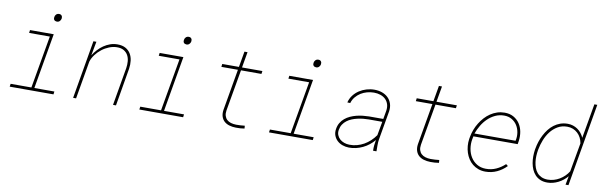

<svg xmlns="http://www.w3.org/2000/svg" viewBox="-49 -1226 5380 1712"><g transform="rotate(10 2641.0 -370.0)"><path d="M153.3 -528.3H368.2L281.2 -26.4H462.4L459 0H62.5L66.4 -26.4H254.4L337.4 -502H149.9ZM346.2 -679.2Q348.1 -694.8 358.4 -704.8Q368.7 -714.8 384.3 -714.8Q400.9 -714.8 408.4 -704.1Q416 -693.4 413.6 -678.2Q411.1 -663.6 400.6 -653.6Q390.1 -643.6 374.5 -644Q358.9 -645 351.3 -654.5Q343.8 -664.1 346.2 -679.2Z M730.5 -401.4Q748 -429.7 770.8 -454.3Q793.5 -479 820.6 -497.6Q847.7 -516.1 878.7 -527.1Q909.7 -538.1 944.3 -538.1Q987.8 -538.1 1017.3 -522Q1046.9 -505.9 1063.5 -478.5Q1080.1 -451.2 1084.5 -415.8Q1088.9 -380.4 1083 -341.8L1024.9 0H998L1057.1 -341.8Q1062.5 -374.5 1059.8 -405.5Q1057.1 -436.5 1043.9 -460.2Q1030.8 -483.9 1006.1 -498.3Q981.4 -512.7 943.4 -512.2Q908.7 -511.7 873.8 -497.8Q838.9 -483.9 808.6 -460.4Q778.3 -437 755.6 -406.5Q732.9 -376 722.7 -342.8L663.6 0H636.7L727.5 -528.3H754.4L730.5 -401.4Z M1327.1 -528.3H1542L1455.1 -26.4H1636.2L1632.8 0H1236.3L1240.2 -26.4H1428.2L1511.2 -502H1323.7ZM1520 -679.2Q1522 -694.8 1532.2 -704.8Q1542.5 -714.8 1558.1 -714.8Q1574.7 -714.8 1582.3 -704.1Q1589.8 -693.4 1587.4 -678.2Q1585 -663.6 1574.5 -653.6Q1564 -643.6 1548.3 -644Q1532.7 -645 1525.1 -654.5Q1517.6 -664.1 1520 -679.2Z M2097.7 -670.9 2072.8 -528.3H2257.3L2253.4 -501.5H2068.4L2002.9 -126.5Q1998.5 -98.1 2004.9 -77.6Q2011.2 -57.1 2025.6 -43.7Q2040 -30.3 2061.5 -23.7Q2083 -17.1 2109.4 -16.6Q2129.4 -16.1 2148.7 -17.6Q2168 -19 2187.5 -21L2189.5 4.4Q2169.9 7.8 2150.6 9Q2131.3 10.3 2111.8 9.8Q2079.1 9.3 2052 1.2Q2024.9 -6.8 2006.3 -23.4Q1987.8 -40 1979.2 -65.7Q1970.7 -91.3 1975.6 -126.5L2040.5 -501.5H1890.6L1894 -528.3H2044.9L2069.8 -670.9Z M2501 -528.3H2715.8L2628.9 -26.4H2810.1L2806.6 0H2410.2L2414.1 -26.4H2602.1L2685.1 -502H2497.6ZM2693.8 -679.2Q2695.8 -694.8 2706.1 -704.8Q2716.3 -714.8 2731.9 -714.8Q2748.5 -714.8 2756.1 -704.1Q2763.7 -693.4 2761.2 -678.2Q2758.8 -663.6 2748.3 -653.6Q2737.8 -643.6 2722.2 -644Q2706.5 -645 2699 -654.5Q2691.4 -664.1 2693.8 -679.2Z M3352.5 0Q3351.6 -25.4 3354 -49.6Q3356.4 -73.7 3361.3 -98.6Q3340.3 -73.2 3314.7 -53Q3289.1 -32.7 3260 -18.8Q3231 -4.9 3199.2 2.7Q3167.5 10.3 3134.3 9.8Q3103.5 9.3 3075.7 -0.7Q3047.9 -10.7 3028.1 -29.3Q3008.3 -47.9 2998.3 -74.2Q2988.3 -100.6 2993.7 -133.8Q2998.5 -165.5 3012.9 -189.7Q3027.3 -213.9 3048.6 -231.7Q3069.8 -249.5 3095.9 -261.5Q3122.1 -273.4 3150.4 -280.8Q3178.7 -288.1 3208 -291.3Q3237.3 -294.4 3264.6 -294.9H3393.1L3406.7 -372.1Q3411.6 -405.8 3403.1 -431.6Q3394.5 -457.5 3376 -475.3Q3357.4 -493.2 3330.3 -502.4Q3303.2 -511.7 3271.5 -511.7Q3239.7 -511.7 3209.2 -503.4Q3178.7 -495.1 3152.6 -478.8Q3126.5 -462.4 3106.9 -438.5Q3087.4 -414.6 3078.1 -383.3L3051.8 -384.3Q3061 -420.9 3082.8 -449.5Q3104.5 -478 3134.3 -497.6Q3164.1 -517.1 3199.2 -527.6Q3234.4 -538.1 3271 -538.1Q3308.1 -538.1 3340.1 -526.9Q3372.1 -515.6 3394.5 -493.9Q3417 -472.2 3427.5 -441.2Q3438 -410.2 3432.6 -371.1L3386.7 -106.4Q3382.8 -80.6 3383.1 -55.4Q3383.3 -30.3 3383.3 -4.4L3382.8 0ZM3133.8 -16.1Q3169.4 -15.1 3202.9 -24.2Q3236.3 -33.2 3265.9 -50Q3295.4 -66.9 3320.8 -90.6Q3346.2 -114.3 3366.2 -143.1L3388.7 -268.1H3266.1Q3242.7 -268.1 3216.8 -265.4Q3190.9 -262.7 3165 -256.8Q3139.2 -251 3115.2 -241.2Q3091.3 -231.4 3071.5 -216.3Q3051.8 -201.2 3038.1 -180.4Q3024.4 -159.7 3019.5 -131.8Q3014.6 -105 3022.9 -83.7Q3031.2 -62.5 3047.6 -47.6Q3064 -32.7 3086.7 -24.7Q3109.4 -16.6 3133.8 -16.1Z M3858.4 -670.9 3833.5 -528.3H4018.1L4014.2 -501.5H3829.1L3763.7 -126.5Q3759.3 -98.1 3765.6 -77.6Q3772 -57.1 3786.4 -43.7Q3800.8 -30.3 3822.3 -23.7Q3843.8 -17.1 3870.1 -16.6Q3890.1 -16.1 3909.4 -17.6Q3928.7 -19 3948.2 -21L3950.2 4.4Q3930.7 7.8 3911.4 9Q3892.1 10.3 3872.6 9.8Q3839.8 9.3 3812.7 1.2Q3785.6 -6.8 3767.1 -23.4Q3748.5 -40 3740 -65.7Q3731.4 -91.3 3736.3 -126.5L3801.3 -501.5H3651.4L3654.8 -528.3H3805.7L3830.6 -670.9Z M4370.1 9.8Q4335 9.8 4305.7 -1Q4276.4 -11.7 4253.4 -30.3Q4230.5 -48.8 4214.4 -74Q4198.2 -99.1 4188.7 -128.2Q4179.2 -157.2 4176.5 -189.2Q4173.8 -221.2 4178.7 -252.9L4182.6 -274.4Q4188.5 -306.6 4200.7 -338.6Q4212.9 -370.6 4231 -399.9Q4249 -429.2 4272.2 -454.6Q4295.4 -480 4323.2 -498.5Q4351.1 -517.1 4382.8 -527.6Q4414.6 -538.1 4450.2 -538.1Q4497.1 -538.1 4531.2 -518.8Q4565.4 -499.5 4586.7 -467.8Q4607.9 -436 4615.5 -395.5Q4623 -355 4617.2 -312.5L4612.3 -281.7H4211.4L4210 -274.4L4205.6 -252.9Q4198.2 -210.9 4205.1 -168.7Q4211.9 -126.5 4232.9 -92.8Q4253.9 -59.1 4288.3 -37.8Q4322.8 -16.6 4369.6 -16.1Q4419.9 -15.6 4462.9 -35.2Q4505.9 -54.7 4542 -88.4L4560.1 -74.2Q4522 -34.7 4473.9 -12.5Q4425.8 9.8 4370.1 9.8ZM4450.7 -511.7Q4406.7 -511.7 4369.6 -494.1Q4332.5 -476.6 4303 -448Q4273.4 -419.4 4251.7 -382.8Q4230 -346.2 4216.3 -308.1H4588.4L4589.8 -314.5Q4597.2 -350.1 4591.1 -385.5Q4585 -420.9 4567.1 -448.7Q4549.3 -476.6 4519.8 -494.1Q4490.2 -511.7 4450.7 -511.7Z M4774.4 -269.5Q4779.8 -301.3 4790.3 -333.5Q4800.8 -365.7 4816.2 -395.5Q4831.5 -425.3 4851.8 -451.4Q4872.1 -477.5 4897.7 -496.8Q4923.3 -516.1 4954.1 -527.1Q4984.9 -538.1 5021.5 -538.1Q5046.4 -538.1 5069.1 -530.8Q5091.8 -523.4 5110.8 -510.3Q5129.9 -497.1 5144.8 -478.5Q5159.7 -460 5169.4 -437.5L5224.1 -750H5250.5L5121.6 0H5095.2L5110.4 -79.1Q5093.8 -59.6 5073.5 -43.2Q5053.2 -26.9 5030 -15.1Q5006.8 -3.4 4981.9 3.2Q4957 9.8 4930.7 9.8Q4894 9.8 4866.9 -2Q4839.8 -13.7 4820.8 -33.9Q4801.8 -54.2 4790 -80.8Q4778.3 -107.4 4772.9 -137.5Q4767.6 -167.5 4767.8 -198.7Q4768.1 -230 4772.5 -259.3ZM4799.8 -259.3Q4795.4 -233.9 4794.2 -206.1Q4793 -178.2 4796.6 -151.4Q4800.3 -124.5 4809.1 -100.3Q4817.9 -76.2 4833.7 -57.6Q4849.6 -39.1 4873.3 -28.1Q4897 -17.1 4929.7 -16.6Q4958 -16.6 4985.1 -24.4Q5012.2 -32.2 5036.4 -46.6Q5060.5 -61 5080.8 -80.8Q5101.1 -100.6 5115.7 -124.5L5162.1 -385.7Q5157.7 -412.6 5145.8 -435.8Q5133.8 -459 5115.5 -475.8Q5097.2 -492.7 5073.5 -502.2Q5049.8 -511.7 5021.5 -511.7Q4972.7 -511.7 4935.3 -489.7Q4897.9 -467.8 4870.8 -432.9Q4843.8 -397.9 4826.7 -354.7Q4809.6 -311.5 4801.8 -269.5Z"/></g></svg>

Font: TypoPRO Roboto Mono
Style: Italic
Weight: 250
Designer: Google
Version: Version 2.000986; 2015; ttfautohint (v1.3)